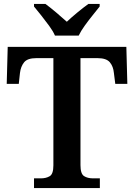

<svg xmlns="http://www.w3.org/2000/svg" viewBox="-20 -951 678 971"><path d="M152 0V-49H187Q213 -49 231.5 -60Q250 -71 250 -115V-657H164Q119 -657 102 -636Q85 -615 81 -582L75 -527H14L19 -714H619L624 -527H563L556 -582Q553 -615 535.5 -636Q518 -657 473 -657H387V-116Q387 -72 405 -60.5Q423 -49 450 -49H485V0ZM258 -771Q248 -794 228.5 -820.5Q209 -847 188.5 -873Q168 -899 152 -918V-931H210Q233 -914 264 -888Q295 -862 318 -841Q340 -862 371.5 -888Q403 -914 427 -931H484V-918Q469 -899 448 -873Q427 -847 408 -820.5Q389 -794 378 -771Z"/></svg>

Font: Noto Serif Toto SemiBold
Style: Regular
Weight: 600
Designer: Monotype Design Team
Foundry: Monotype Imaging Inc.
Version: Version 2.001; ttfautohint (v1.8.4.7-5d5b)